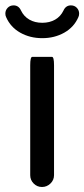

<svg xmlns="http://www.w3.org/2000/svg" viewBox="-39 -707 321 732"><path d="M-15.6 -641.6Q-18.6 -647.5 -18.6 -655.3Q-18.6 -668 -9.8 -677.2Q-1 -686.5 12.7 -686.5Q32.2 -686.5 41 -667Q51.8 -644.5 72.8 -632.3Q93.8 -620.1 122.1 -620.1Q150.4 -620.1 171.4 -632.3Q192.4 -644.5 203.1 -667Q211.9 -686.5 231.4 -686.5Q245.1 -686.5 253.9 -677.2Q262.7 -668 262.7 -655.3Q262.7 -647.5 259.8 -641.6Q243.2 -603.5 206.1 -582.5Q168.9 -561.5 122.1 -561.5Q75.2 -561.5 38.1 -582.5Q1 -603.5 -15.6 -641.6ZM76.2 -39.1V-458Q76.2 -490.2 84 -490.2H159.2Q167 -490.2 167 -458V-39.1Q167 -20.5 153.3 -7.3Q139.6 5.9 121.1 5.9Q102.5 5.9 89.4 -7.3Q76.2 -20.5 76.2 -39.1Z"/></svg>

Font: YuPearl-Regular
Style: Regular
Weight: 400
Designer: Max Yao
Foundry: Max-Everyday
Version: Version 1.011; ttfautohint (v1.8.3)